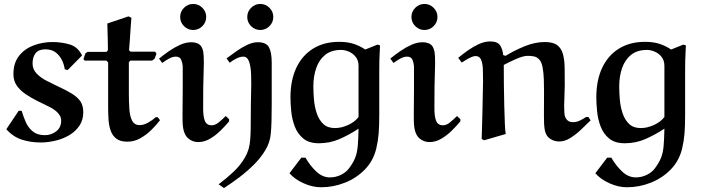

<svg xmlns="http://www.w3.org/2000/svg" viewBox="-20 -707 3555 973"><path d="M396 -426 323 -352 308 -356Q305 -380 293.5 -403Q282 -426 262 -441.5Q242 -457 210 -457Q176 -457 160.5 -437.5Q145 -418 145 -385Q145 -356 165.5 -334.5Q186 -313 215.5 -298Q245 -283 270 -271Q316 -250 345 -232Q374 -214 388 -192.5Q402 -171 402 -138Q402 -99 382.5 -70Q363 -41 331 -22Q299 -3 260.5 6Q222 15 185 15Q136 15 91.5 1Q47 -13 12 -52L75 -146L90 -145Q98 -117 110.5 -88.5Q123 -60 146 -41Q169 -22 207 -22Q240 -22 265 -41.5Q290 -61 290 -95Q290 -109 284 -120Q278 -131 267 -141Q252 -155 225 -168Q198 -181 168 -196Q138 -211 110.5 -229.5Q83 -248 65.5 -272.5Q48 -297 48 -331Q48 -388 76.5 -424Q105 -460 150.5 -477Q196 -494 247 -494Q291 -494 332.5 -482Q374 -470 396 -426Z M524 -588 631 -624 646 -617Q646 -617 644.5 -600Q643 -583 641.5 -557.5Q640 -532 638 -504Q636 -476 634 -453L641 -445H766L773 -435L763 -409L751 -400H641L633 -392V-233Q633 -191 635.5 -154.5Q638 -118 649.5 -95.5Q661 -73 688 -73Q708 -73 730.5 -85.5Q753 -98 769 -113H779L791 -98Q772 -73 746.5 -48Q721 -23 690.5 -6Q660 11 626 11Q590 11 570 -4Q550 -19 541 -44.5Q532 -70 530 -101Q528 -132 528 -163V-391L519 -400H409L403 -408L413 -437L424 -444H520L527 -453Q527 -479 526 -510.5Q525 -542 524.5 -565Q524 -588 524 -588Z M893 -621Q893 -648 912.5 -667.5Q932 -687 959 -687Q986 -687 1005.5 -667.5Q1025 -648 1025 -621Q1025 -594 1005.5 -574.5Q986 -555 959 -555Q932 -555 912.5 -574.5Q893 -594 893 -621ZM1124 -119 1141 -103V-92Q1122 -69 1097 -44.5Q1072 -20 1043.5 -3.5Q1015 13 985 13Q967 13 951 5.5Q935 -2 925 -15Q912 -33 908 -59Q904 -85 905 -131.5Q906 -178 906 -254V-371Q905 -387 898.5 -403.5Q892 -420 871 -420Q855 -420 837.5 -410.5Q820 -401 802 -388L786 -410Q809 -429 836.5 -448Q864 -467 893 -480Q922 -493 951 -493Q966 -493 980 -487.5Q994 -482 1001 -470Q1007 -460 1010 -445Q1013 -430 1013 -386Q1013 -356 1011.5 -325.5Q1010 -295 1010 -265Q1010 -204 1009.5 -161Q1009 -118 1018 -95Q1027 -72 1053 -72Q1071 -72 1090 -88Q1109 -104 1124 -119Z M1233 -621Q1233 -648 1252.5 -667.5Q1272 -687 1299 -687Q1326 -687 1345.5 -667.5Q1365 -648 1365 -621Q1365 -594 1345.5 -574.5Q1326 -555 1299 -555Q1272 -555 1252.5 -574.5Q1233 -594 1233 -621ZM1144 -389 1128 -411Q1151 -428 1177.5 -447Q1204 -466 1232.5 -479.5Q1261 -493 1287 -493Q1329 -493 1343 -467.5Q1357 -442 1357 -389.5Q1357 -337 1357 -256Q1357 -224 1357 -180.5Q1357 -137 1356 -95.5Q1355 -54 1352 -27Q1348 15 1325 53.5Q1302 92 1267.5 126.5Q1233 161 1193.5 191Q1154 221 1115 246L1088 227Q1129 196 1164 163Q1199 130 1222 90Q1245 50 1248 0Q1250 -24 1250.5 -57Q1251 -90 1251 -125Q1251 -181 1252.5 -234Q1254 -287 1252.5 -329Q1251 -371 1242 -395.5Q1233 -420 1213 -420Q1197 -420 1178 -410.5Q1159 -401 1144 -389Z M1902 -127Q1902 -70 1899 -31.5Q1896 7 1887 45Q1872 108 1829 152Q1786 196 1727.5 219Q1669 242 1607 242Q1564 242 1519 222Q1474 202 1447 171L1507 92H1528Q1551 132 1582.5 162Q1614 192 1652 192Q1681 192 1707 179.5Q1733 167 1748 147Q1770 118 1780 92.5Q1790 67 1793 33Q1796 -1 1797 -55Q1750 -24 1701 -2.5Q1652 19 1596 19Q1546 19 1517 -5Q1488 -29 1474 -65.5Q1460 -102 1456 -142Q1452 -182 1452 -214Q1452 -300 1481.5 -363Q1511 -426 1566.5 -460.5Q1622 -495 1699 -495Q1739 -495 1770 -485.5Q1801 -476 1831 -456L1893 -481L1906 -477Q1905 -455 1904 -437.5Q1903 -420 1902.5 -398Q1902 -376 1902 -342.5Q1902 -309 1902 -257Q1902 -205 1902 -127ZM1797 -114V-373Q1797 -401 1782.5 -419Q1768 -437 1747.5 -445.5Q1727 -454 1709 -454Q1659 -454 1628 -429Q1597 -404 1582.5 -362Q1568 -320 1568 -269Q1568 -239 1571 -203Q1574 -167 1585 -133.5Q1596 -100 1618 -79Q1640 -58 1677 -58Q1710 -58 1744 -73.5Q1778 -89 1797 -114Z M2065 -621Q2065 -648 2084.5 -667.5Q2104 -687 2131 -687Q2158 -687 2177.5 -667.5Q2197 -648 2197 -621Q2197 -594 2177.5 -574.5Q2158 -555 2131 -555Q2104 -555 2084.5 -574.5Q2065 -594 2065 -621ZM2296 -119 2313 -103V-92Q2294 -69 2269 -44.5Q2244 -20 2215.5 -3.5Q2187 13 2157 13Q2139 13 2123 5.5Q2107 -2 2097 -15Q2084 -33 2080 -59Q2076 -85 2077 -131.5Q2078 -178 2078 -254V-371Q2077 -387 2070.5 -403.5Q2064 -420 2043 -420Q2027 -420 2009.5 -410.5Q1992 -401 1974 -388L1958 -410Q1981 -429 2008.5 -448Q2036 -467 2065 -480Q2094 -493 2123 -493Q2138 -493 2152 -487.5Q2166 -482 2173 -470Q2179 -460 2182 -445Q2185 -430 2185 -386Q2185 -356 2183.5 -325.5Q2182 -295 2182 -265Q2182 -204 2181.5 -161Q2181 -118 2190 -95Q2199 -72 2225 -72Q2243 -72 2262 -88Q2281 -104 2296 -119Z M2533 -378Q2533 -334 2533.5 -279Q2534 -224 2535.5 -171Q2537 -118 2538.5 -79Q2540 -40 2543 -28L2433 4L2421 -3Q2422 -32 2423 -70.5Q2424 -109 2425 -148Q2426 -187 2426.5 -220.5Q2427 -254 2427.5 -275Q2428 -296 2428 -296Q2428 -328 2427 -357Q2426 -386 2418 -404.5Q2410 -423 2390 -423Q2380 -423 2366 -416.5Q2352 -410 2339.5 -402Q2327 -394 2320 -390L2302 -414Q2325 -433 2352 -452Q2379 -471 2407.5 -484Q2436 -497 2464 -497Q2503 -497 2515.5 -475.5Q2528 -454 2530 -428L2542 -424Q2586 -451 2638.5 -472.5Q2691 -494 2741 -494Q2783 -494 2804 -478Q2825 -462 2833 -432.5Q2841 -403 2841.5 -362.5Q2842 -322 2842 -273Q2842 -250 2840.5 -222Q2839 -194 2839 -170Q2839 -127 2843.5 -115.5Q2848 -104 2855 -98Q2865 -88 2883 -88Q2902 -88 2918.5 -96Q2935 -104 2950 -114H2962L2973 -97Q2951 -75 2924.5 -50Q2898 -25 2870 -7.5Q2842 10 2814 10Q2782 10 2760 -10Q2745 -24 2740.5 -50Q2736 -76 2736.5 -121.5Q2737 -167 2737 -240Q2737 -269 2736 -303.5Q2735 -338 2729.5 -367Q2724 -396 2710 -408Q2699 -419 2684 -421.5Q2669 -424 2654 -424Q2632 -424 2596.5 -408.5Q2561 -393 2533 -378Z M3452 -127Q3452 -70 3449 -31.5Q3446 7 3437 45Q3422 108 3379 152Q3336 196 3277.5 219Q3219 242 3157 242Q3114 242 3069 222Q3024 202 2997 171L3057 92H3078Q3101 132 3132.5 162Q3164 192 3202 192Q3231 192 3257 179.5Q3283 167 3298 147Q3320 118 3330 92.5Q3340 67 3343 33Q3346 -1 3347 -55Q3300 -24 3251 -2.5Q3202 19 3146 19Q3096 19 3067 -5Q3038 -29 3024 -65.5Q3010 -102 3006 -142Q3002 -182 3002 -214Q3002 -300 3031.5 -363Q3061 -426 3116.5 -460.5Q3172 -495 3249 -495Q3289 -495 3320 -485.5Q3351 -476 3381 -456L3443 -481L3456 -477Q3455 -455 3454 -437.5Q3453 -420 3452.5 -398Q3452 -376 3452 -342.5Q3452 -309 3452 -257Q3452 -205 3452 -127ZM3347 -114V-373Q3347 -401 3332.5 -419Q3318 -437 3297.5 -445.5Q3277 -454 3259 -454Q3209 -454 3178 -429Q3147 -404 3132.5 -362Q3118 -320 3118 -269Q3118 -239 3121 -203Q3124 -167 3135 -133.5Q3146 -100 3168 -79Q3190 -58 3227 -58Q3260 -58 3294 -73.5Q3328 -89 3347 -114Z"/></svg>

Font: Aref Ruqaa Ink
Style: Bold
Weight: 700
Designer: Abdullah Aref
Version: Version 1.005